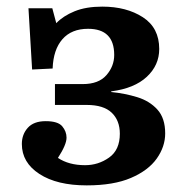

<svg xmlns="http://www.w3.org/2000/svg" viewBox="-20 -546 558 580"><path d="M242 14Q152 14 99 -20.5Q46 -55 46 -111Q46 -140 64 -160Q82 -180 118 -180Q155 -180 168 -164.5Q181 -149 181 -130Q181 -109 155 -69Q188 -47 237 -47Q277 -47 309.5 -70Q342 -93 342 -142Q342 -182 317.5 -205.5Q293 -229 242 -229H146V-292H230Q278 -292 301.5 -319Q325 -346 325 -380Q325 -459 246 -459Q196 -459 168.5 -427.5Q141 -396 139 -339L77 -336L66 -521H138L150 -476Q171 -498 205.5 -512Q240 -526 289 -526Q362 -526 411.5 -494Q461 -462 461 -398Q461 -349 423.5 -314Q386 -279 316 -270V-268Q357 -264 394.5 -252.5Q432 -241 455.5 -215Q479 -189 479 -143Q479 -103 453.5 -67Q428 -31 375.5 -8.5Q323 14 242 14Z"/></svg>

Font: Literata SemiBold
Style: Regular
Weight: 600
Designer: Latin by Veronika Burian and Jose Scaglione. Greek by Irene Vlachou. Cyrillic by Vera Evstafieva.
Foundry: TypeTogether
Version: Version 3.103; ttfautohint (v1.8.4.7-5d5b);gftools[0.9.29]